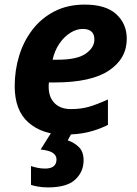

<svg xmlns="http://www.w3.org/2000/svg" viewBox="-20 -576 597 836"><path d="M260 10Q164 10 104 -42.5Q44 -95 44 -201Q44 -270 63.5 -333.5Q83 -397 121.5 -447Q160 -497 217 -526.5Q274 -556 349 -556Q441 -556 486.5 -514Q532 -472 532 -407Q532 -321 454.5 -269Q377 -217 218 -217H193Q192 -211 192 -206.5Q192 -202 192 -197Q192 -153 217.5 -127Q243 -101 289 -101Q332 -101 367 -111Q402 -121 450 -143V-32Q407 -11 363 -0.5Q319 10 260 10ZM209 -316H231Q316 -316 353.5 -342.5Q391 -369 391 -404Q391 -450 340 -450Q313 -450 286 -433Q259 -416 238.5 -386Q218 -356 209 -316ZM189 240Q166 240 146 236.5Q126 233 115 229V147Q126 151 142.5 154.5Q159 158 176 158Q226 158 226 118Q226 101 210.5 90Q195 79 157 75L204 0H294L275 35Q304 45 324 65Q344 85 344 122Q344 172 307.5 206Q271 240 189 240Z"/></svg>

Font: Noto IKEA Latin
Style: Bold Italic
Weight: 700
Italic angle: -12°
Designer: Monotype Design Team
Foundry: Monotype Imaging Inc.
Version: Version 1.0